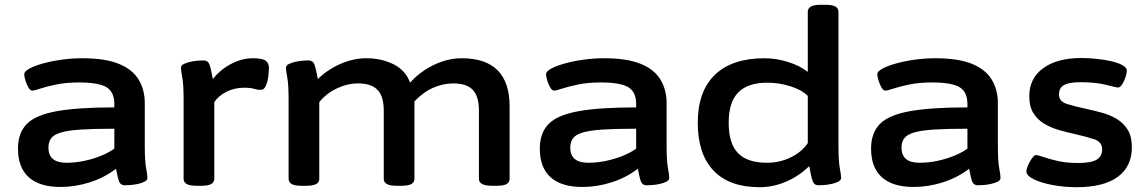

<svg xmlns="http://www.w3.org/2000/svg" viewBox="-20 -773 4780 801"><path d="M233 7Q145 7 100 -33.5Q55 -74 55 -153Q55 -218 91.5 -255.5Q128 -293 216 -309Q304 -325 457 -325V-339Q457 -389 424.5 -409Q392 -429 309 -429Q256 -429 215 -420.5Q174 -412 148.5 -403.5Q123 -395 115 -395Q106 -395 98.5 -408Q91 -421 86 -437.5Q81 -454 81 -463Q81 -475 102 -486.5Q123 -498 158.5 -508Q194 -518 237 -524Q280 -530 323 -530Q418 -530 475 -507Q532 -484 558 -441.5Q584 -399 584 -343V-166Q584 -101 589.5 -72Q595 -43 595 -31Q595 -21 583 -15Q571 -9 554.5 -5.5Q538 -2 523 -1Q508 0 501 0Q483 0 477 -15.5Q471 -31 464 -69Q416 -32 355 -12.5Q294 7 233 7ZM257 -94Q296 -94 334.5 -102.5Q373 -111 405 -124.5Q437 -138 457 -153V-236Q371 -236 317 -232.5Q263 -229 233.5 -220Q204 -211 193 -195.5Q182 -180 182 -157Q182 -94 257 -94Z M799 2Q771 2 758.5 -5.5Q746 -13 746 -27V-357Q746 -421 740.5 -449.5Q735 -478 735 -490Q735 -500 747 -506Q759 -512 775.5 -515.5Q792 -519 807 -520Q822 -521 829 -521Q847 -521 853.5 -504.5Q860 -488 868 -443Q897 -481 942.5 -505.5Q988 -530 1035 -530Q1074 -530 1088 -520Q1102 -510 1102 -490Q1102 -478 1099.5 -456Q1097 -434 1089.5 -416Q1082 -398 1068 -398Q1054 -398 1040 -402.5Q1026 -407 998 -407Q958 -407 924.5 -390Q891 -373 874 -347V-27Q874 -13 861.5 -5.5Q849 2 821 2Z M1237 2Q1209 2 1196.5 -5.5Q1184 -13 1184 -27V-355Q1184 -421 1178.5 -449.5Q1173 -478 1173 -490Q1173 -500 1185 -506Q1197 -512 1213.5 -515.5Q1230 -519 1245 -520Q1260 -521 1267 -521Q1285 -521 1291.5 -504.5Q1298 -488 1306 -443Q1345 -482 1399.5 -506Q1454 -530 1508 -530Q1571 -530 1621.5 -505Q1672 -480 1691 -428Q1714 -455 1748.5 -478.5Q1783 -502 1823.5 -516Q1864 -530 1906 -530Q2106 -530 2106 -329V-27Q2106 -13 2094 -5.5Q2082 2 2053 2H2032Q1978 2 1978 -27V-312Q1978 -371 1952.5 -398Q1927 -425 1871 -425Q1829 -425 1787.5 -407Q1746 -389 1709 -350V-27Q1709 -13 1696.5 -5.5Q1684 2 1656 2H1634Q1606 2 1593.5 -5.5Q1581 -13 1581 -27V-312Q1581 -371 1555 -398Q1529 -425 1474 -425Q1429 -425 1385 -404Q1341 -383 1312 -347V-27Q1312 -13 1299.5 -5.5Q1287 2 1259 2Z M2410 7Q2322 7 2277 -33.5Q2232 -74 2232 -153Q2232 -218 2268.5 -255.5Q2305 -293 2393 -309Q2481 -325 2634 -325V-339Q2634 -389 2601.5 -409Q2569 -429 2486 -429Q2433 -429 2392 -420.5Q2351 -412 2325.5 -403.5Q2300 -395 2292 -395Q2283 -395 2275.5 -408Q2268 -421 2263 -437.5Q2258 -454 2258 -463Q2258 -475 2279 -486.5Q2300 -498 2335.5 -508Q2371 -518 2414 -524Q2457 -530 2500 -530Q2595 -530 2652 -507Q2709 -484 2735 -441.5Q2761 -399 2761 -343V-166Q2761 -101 2766.5 -72Q2772 -43 2772 -31Q2772 -21 2760 -15Q2748 -9 2731.5 -5.5Q2715 -2 2700 -1Q2685 0 2678 0Q2660 0 2654 -15.5Q2648 -31 2641 -69Q2593 -32 2532 -12.5Q2471 7 2410 7ZM2434 -94Q2473 -94 2511.5 -102.5Q2550 -111 2582 -124.5Q2614 -138 2634 -153V-236Q2548 -236 2494 -232.5Q2440 -229 2410.5 -220Q2381 -211 2370 -195.5Q2359 -180 2359 -157Q2359 -94 2434 -94Z M3150 8Q3023 8 2957 -61Q2891 -130 2891 -261Q2891 -392 2962.5 -461Q3034 -530 3170 -530Q3219 -530 3269 -514Q3319 -498 3350 -473V-724Q3350 -738 3362.5 -745.5Q3375 -753 3403 -753H3425Q3453 -753 3465.5 -745.5Q3478 -738 3478 -724V-166Q3478 -101 3483.5 -72Q3489 -43 3489 -31Q3489 -21 3477 -15Q3465 -9 3448.5 -5.5Q3432 -2 3417 -1Q3402 0 3395 0Q3377 0 3370.5 -17Q3364 -34 3356 -80Q3313 -38 3259 -15Q3205 8 3150 8ZM3180 -94Q3232 -94 3278 -116Q3324 -138 3350 -176V-373Q3325 -398 3278 -413Q3231 -428 3181 -428Q3100 -428 3060 -387.5Q3020 -347 3020 -261Q3020 -174 3059 -134Q3098 -94 3180 -94Z M3792 7Q3704 7 3659 -33.5Q3614 -74 3614 -153Q3614 -218 3650.5 -255.5Q3687 -293 3775 -309Q3863 -325 4016 -325V-339Q4016 -389 3983.5 -409Q3951 -429 3868 -429Q3815 -429 3774 -420.5Q3733 -412 3707.5 -403.5Q3682 -395 3674 -395Q3665 -395 3657.5 -408Q3650 -421 3645 -437.5Q3640 -454 3640 -463Q3640 -475 3661 -486.5Q3682 -498 3717.5 -508Q3753 -518 3796 -524Q3839 -530 3882 -530Q3977 -530 4034 -507Q4091 -484 4117 -441.5Q4143 -399 4143 -343V-166Q4143 -101 4148.5 -72Q4154 -43 4154 -31Q4154 -21 4142 -15Q4130 -9 4113.5 -5.5Q4097 -2 4082 -1Q4067 0 4060 0Q4042 0 4036 -15.5Q4030 -31 4023 -69Q3975 -32 3914 -12.5Q3853 7 3792 7ZM3816 -94Q3855 -94 3893.5 -102.5Q3932 -111 3964 -124.5Q3996 -138 4016 -153V-236Q3930 -236 3876 -232.5Q3822 -229 3792.5 -220Q3763 -211 3752 -195.5Q3741 -180 3741 -157Q3741 -94 3816 -94Z M4471 8Q4420 8 4372 -1Q4324 -10 4293 -25Q4262 -40 4262 -58Q4262 -68 4269 -84Q4276 -100 4285.5 -113Q4295 -126 4302 -126Q4310 -126 4333 -118Q4356 -110 4392.5 -101.5Q4429 -93 4477 -93Q4531 -93 4554.5 -106.5Q4578 -120 4578 -150Q4578 -181 4545 -192Q4512 -203 4463 -214Q4431 -221 4398 -230.5Q4365 -240 4337 -256.5Q4309 -273 4291.5 -300.5Q4274 -328 4274 -372Q4274 -446 4332 -488.5Q4390 -531 4492 -531Q4522 -531 4555 -527.5Q4588 -524 4616.5 -517.5Q4645 -511 4663 -501Q4681 -491 4681 -478Q4681 -468 4675.5 -451Q4670 -434 4661.5 -421Q4653 -408 4645 -408Q4636 -408 4594.5 -419Q4553 -430 4486 -430Q4441 -430 4419.5 -418.5Q4398 -407 4398 -379Q4398 -350 4430.5 -339.5Q4463 -329 4511 -319Q4543 -312 4576.5 -303Q4610 -294 4638.5 -277Q4667 -260 4684.5 -232Q4702 -204 4702 -159Q4702 -78 4643 -35Q4584 8 4471 8Z"/></svg>

Font: Asap Expanded SemiBold
Style: Regular
Weight: 600
Width: 7
Designer: Pablo Cosgaya
Foundry: Omnibus-Type
Version: Version 3.001; ttfautohint (v1.8.4.7-5d5b)